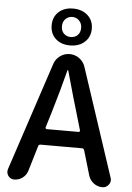

<svg xmlns="http://www.w3.org/2000/svg" viewBox="-64 -1042 749 1089"><g transform="rotate(5 310.5 -497.5)"><path d="M307.6 -947.3Q285.2 -947.3 269 -931.6Q252.9 -916 252.9 -889.6Q252.9 -863.3 268.6 -848.1Q284.2 -833 307.6 -833Q331.1 -833 346.7 -848.1Q362.3 -863.3 362.3 -889.6Q362.3 -915 346.2 -931.2Q330.1 -947.3 307.6 -947.3ZM390.6 -814Q358.4 -785.2 307.6 -785.2Q256.8 -785.2 225.6 -814Q194.3 -842.8 194.3 -890.1Q194.3 -937.5 225.6 -966.3Q256.8 -995.1 307.6 -995.1Q358.4 -995.1 390.6 -966.3Q422.9 -937.5 422.9 -890.1Q422.9 -842.8 390.6 -814ZM210.9 -310.5Q210 -306.6 211.9 -303.7Q213.9 -300.8 217.8 -300.8H399.4Q403.3 -300.8 405.3 -303.7Q407.2 -306.6 406.2 -310.5L379.9 -400.4Q361.3 -460 310.5 -642.6Q309.6 -644.5 307.6 -644.5Q305.7 -644.5 305.7 -642.6Q278.3 -534.2 238.3 -400.4ZM560.5 0Q533.2 0 511.2 -16.6Q489.3 -33.2 481.4 -58.6L439.5 -200.2Q436.5 -210 426.8 -210H190.4Q180.7 -210 177.7 -200.2L134.8 -56.6Q127 -31.2 106 -15.6Q85 0 58.6 0Q37.1 0 24.4 -17.6Q16.6 -29.3 16.6 -42Q16.6 -48.8 18.6 -55.7L222.7 -672.9Q232.4 -701.2 256.8 -718.8Q281.2 -736.3 311 -736.3Q340.8 -736.3 365.2 -718.8Q389.6 -701.2 399.4 -672.9L602.5 -58.6Q605.5 -50.8 605.5 -43.9Q605.5 -30.3 596.7 -18.6Q583 0 560.5 0Z"/></g></svg>

Font: Gen Jyuu GothicX Medium
Style: Regular
Weight: 500
Designer: Ryoko NISHIZUKA (kana &amp; ideographs); Paul D. Hunt (Latin, Greek &amp; Cyrillic); Wenlong ZHANG (bopomofo); Sandoll C
Version: Version 1.058.20140828